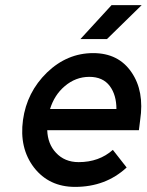

<svg xmlns="http://www.w3.org/2000/svg" viewBox="-20 -720 575 752"><path d="M295 -567H399L535 -700H417ZM524 -210 529 -250Q546 -363 495 -437Q444 -512 345 -512Q243 -512 164 -436Q85 -359 70 -250Q55 -140 113 -64Q172 12 274 12Q394 12 476 -64L422 -133Q368 -85 288 -85Q233 -85 199 -122Q183 -139 174.5 -161Q166 -183 165 -210ZM330 -419Q383 -419 410 -383Q436 -348 436 -293H176Q193 -348 233 -382Q276 -419 330 -419Z"/></svg>

Font: Unageo
Style: Medium-Italic
Weight: 500
Designer: Richard Sepsi
Foundry: Richard Sepsi
Version: Version 2.000